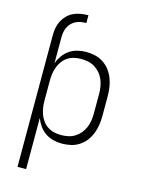

<svg xmlns="http://www.w3.org/2000/svg" viewBox="-140 -831 829 1121"><g transform="rotate(15 275.0 -271.0)"><path d="M80 -586Q80 -609 84 -631Q88 -653 98.5 -673Q109 -693 125 -709Q141 -725 161 -734.5Q181 -744 203.5 -748Q226 -752 248 -752H251V-705H248Q232 -705 216.5 -702Q201 -699 187 -692Q173 -685 162 -673.5Q151 -662 144 -647.5Q137 -633 134.5 -617.5Q132 -602 132 -586ZM80 210V-586H132V-431Q141 -455 156.5 -477Q172 -499 194 -514Q216 -529 242 -535.5Q268 -542 294 -542Q321 -542 348 -536Q375 -530 398 -515Q421 -500 437.5 -478.5Q454 -457 464 -431.5Q474 -406 478 -379Q482 -352 482 -325V-205Q482 -178 478 -151Q474 -124 464 -98.5Q454 -73 437.5 -51.5Q421 -30 398 -15Q375 0 348 6Q321 12 294 12Q268 12 242 5.5Q216 -1 194 -16Q172 -31 156.5 -53Q141 -75 132 -99V210ZM276 -35Q298 -35 319.5 -39.5Q341 -44 359.5 -55.5Q378 -67 392 -83.5Q406 -100 414.5 -120Q423 -140 426.5 -161.5Q430 -183 430 -205V-325Q430 -347 426.5 -368.5Q423 -390 414.5 -410Q406 -430 392 -446.5Q378 -463 359.5 -474.5Q341 -486 319.5 -490.5Q298 -495 276 -495Q255 -495 234 -490Q213 -485 195.5 -473.5Q178 -462 165.5 -445Q153 -428 145.5 -408Q138 -388 135 -367Q132 -346 132 -325V-205Q132 -184 135 -163Q138 -142 145.5 -122Q153 -102 165.5 -85Q178 -68 195.5 -56.5Q213 -45 234 -40Q255 -35 276 -35Z"/></g></svg>

Font: Lode Dark Term
Style: Regular
Weight: 400
Monospace: yes
Designer: Belleve Invis
Foundry: Belleve Invis
Version: Version 29.2.0